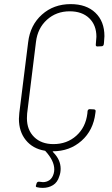

<svg xmlns="http://www.w3.org/2000/svg" viewBox="-20 -728 546 934"><path d="M474 -503 454 -502Q445 -502 446 -511L447 -524Q449 -542 449 -549Q449 -606 414 -639.5Q379 -673 319 -673Q254 -673 208.5 -632Q163 -591 155 -524L112 -176Q111 -168 111 -153Q111 -96 146 -61.5Q181 -27 240 -27Q306 -27 351.5 -68Q397 -109 405 -176L406 -188Q408 -197 417 -197L436 -196Q441 -196 443.5 -193Q446 -190 445 -186L444 -178Q434 -94 376.5 -43Q319 8 236 8L239 13Q275 49 275 93Q275 112 269 128Q260 159 238 172.5Q216 186 188 186Q173 186 161 183Q151 182 156 171L158 164Q161 155 171 156Q183 158 189 158Q207 158 221 148Q235 138 241 117Q244 107 244 96Q244 54 201 7Q200 5 197 5Q139 -5 105.5 -46.5Q72 -88 72 -150Q72 -159 74 -179L117 -523Q127 -606 184 -657Q241 -708 324 -708Q400 -708 444 -666Q488 -624 488 -552Q488 -543 486 -523L485 -513Q483 -503 474 -503Z"/></svg>

Font: Barlow Semi Condensed ExLight
Style: Italic
Weight: 275
Width: 4
Italic angle: -7°
Designer: Jeremy Tribby
Foundry: Tribby Type
Version: Version 1.408